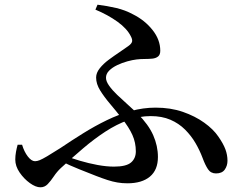

<svg xmlns="http://www.w3.org/2000/svg" viewBox="-20 -779 1040 817"><path d="M522 1Q500 1 479.5 -2.5Q459 -6 437.5 -13Q416 -20 390 -30Q357 -43 318 -58.5Q279 -74 236 -95L252 -118Q283 -106 320 -95Q357 -84 395 -77Q433 -70 465 -70Q517 -70 537.5 -87.5Q558 -105 558 -135Q558 -172 543.5 -204.5Q529 -237 498 -276Q473 -308 448 -337.5Q423 -367 406 -394.5Q389 -422 389 -449Q389 -469 404.5 -488.5Q420 -508 443 -525Q466 -542 488.5 -557Q511 -572 526 -583Q540 -593 542 -602Q544 -611 537 -624Q521 -657 480 -686.5Q439 -716 386 -738L395 -759Q436 -754 474.5 -745Q513 -736 546 -718Q596 -693 629 -651.5Q662 -610 662 -563Q662 -546 652.5 -538.5Q643 -531 628 -529.5Q613 -528 595 -528Q577 -528 561 -526Q544 -524 522 -518Q500 -512 479 -502Q458 -492 444.5 -478.5Q431 -465 431 -448Q431 -433 444.5 -414Q458 -395 479 -375Q500 -355 523 -334.5Q546 -314 565 -296Q612 -249 632 -203.5Q652 -158 652 -111Q652 -56 618 -27.5Q584 1 522 1ZM152 18Q132 18 107 0Q82 -18 63.5 -45Q45 -72 45 -100Q45 -116 48 -132.5Q51 -149 55 -163H74Q83 -133 98.5 -113Q114 -93 129 -93Q138 -93 149 -97.5Q160 -102 180.5 -114Q201 -126 237 -149Q286 -182 335 -212.5Q384 -243 434.5 -267.5Q485 -292 537 -306.5Q589 -321 642 -321Q706 -321 758 -303Q810 -285 849 -257Q888 -229 909 -198Q930 -168 939 -144Q948 -120 948 -95Q948 -74 936.5 -57.5Q925 -41 899 -41Q877 -41 865 -59Q853 -77 842 -107Q830 -139 812 -170Q794 -201 767.5 -227.5Q741 -254 705 -269.5Q669 -285 621 -285Q573 -285 524.5 -267.5Q476 -250 428.5 -219Q381 -188 334 -148Q287 -108 239 -64Q222 -48 209 -28.5Q196 -9 183 4.5Q170 18 152 18Z"/></svg>

Font: Noto Serif KR SemiBold
Style: Regular
Weight: 600
Designer: Ryoko NISHIZUKA 西塚涼子 (kana & ideographs); Frank Grießhammer (Latin, Greek & Cyrillic); Wenlong ZHANG 张文龙 (bopomofo); San
Foundry: Adobe
Version: Version 2.003-H1;hotconv 1.1.1;makeotfexe 2.6.0